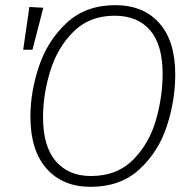

<svg xmlns="http://www.w3.org/2000/svg" viewBox="-20 -714 752 745"><path d="M660 -425Q660 -325 627.5 -225Q595 -125 521 -57Q447 11 332 11Q223 11 160.5 -60Q98 -131 98 -261Q98 -358 131.5 -457.5Q165 -557 239 -625.5Q313 -694 427 -694Q536 -694 598 -624.5Q660 -555 660 -425ZM147 -259Q147 -146 196.5 -88.5Q246 -31 333 -31Q434 -31 496.5 -94Q559 -157 585 -248Q611 -339 611 -427Q611 -540 562.5 -596.5Q514 -653 425 -653Q327 -653 264.5 -590.5Q202 -528 174.5 -437Q147 -346 147 -259ZM94 -687 148 -684 106 -521H70Z"/></svg>

Font: Fira Sans ExtraLight
Style: Italic
Weight: 275
Italic angle: -8°
Designer: Carrois Corporate & Edenspiekermann AG
Foundry: Carrois Corporate GbR & Edenspiekermann AG
Version: Version 4.203